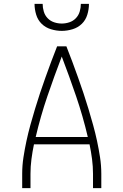

<svg xmlns="http://www.w3.org/2000/svg" viewBox="-20 -975 640 995"><path d="M95 0V-74Q95 -117 101.5 -159.5Q108 -202 117 -244Q126 -286 137.5 -327.5Q149 -369 161.5 -410.5Q174 -452 187.5 -492.5Q201 -533 215.5 -573.5Q230 -614 245 -654.5Q260 -695 276 -735H324Q340 -695 355 -654.5Q370 -614 384.5 -573.5Q399 -533 412.5 -492.5Q426 -452 438.5 -410.5Q451 -369 462.5 -327.5Q474 -286 483 -244Q492 -202 498.5 -159.5Q505 -117 505 -74V0H462V-74Q462 -112 457 -150.5Q452 -189 444 -227H156Q148 -189 143 -150.5Q138 -112 138 -74V0ZM165 -265H435Q410 -372 374.5 -476Q339 -580 300 -682Q261 -580 225.5 -476Q190 -372 165 -265ZM300 -815Q272 -815 244 -823.5Q216 -832 196 -851.5Q176 -871 167.5 -899Q159 -927 159 -955H201Q201 -935 207 -915Q213 -895 227 -880.5Q241 -866 260.5 -859.5Q280 -853 300 -853Q320 -853 339.5 -859.5Q359 -866 373 -880.5Q387 -895 393 -915Q399 -935 399 -955H441Q441 -927 432.5 -899Q424 -871 404 -851.5Q384 -832 356 -823.5Q328 -815 300 -815Z"/></svg>

Font: Iosevka Curly XLtEx
Style: Regular
Weight: 200
Width: 7
Monospace: yes
Designer: Belleve Invis
Foundry: Belleve Invis
Version: Version 11.1.0; ttfautohint (v1.8.3)